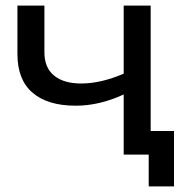

<svg xmlns="http://www.w3.org/2000/svg" viewBox="-20 -550 674 683"><path d="M516 -530V-84H599V113H509V0H420V-214Q334 -174 249 -174Q150 -174 96 -220Q42 -266 42 -358V-530H138V-364Q138 -309 172.5 -281Q207 -253 269 -253Q339 -253 420 -288V-530Z"/></svg>

Font: false
Style: Regular
Weight: 500
Designer: Julieta Ulanovsky
Foundry: Julieta Ulanovsky
Version: Version 7.222;hotconv 1.0.109;makeotfexe 2.5.65596